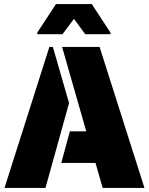

<svg xmlns="http://www.w3.org/2000/svg" viewBox="-20 -917 727 937"><path d="M221 -688H238L317 -414L202 0H2ZM446 -122H279L321 -276H401L283 -688H466L685 0H481ZM162 -758 253 -897H428L519 -758V-750H396L341 -825L285 -750H162Z"/></svg>

Font: Saira Stencil
Style: Regular
Weight: 400
Designer: Hector Gatti with collaboration of the Omnibus-Type team
Foundry: Omnibus-Type
Version: Version 1.003